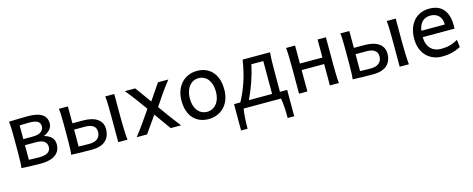

<svg xmlns="http://www.w3.org/2000/svg" viewBox="-35 -1152 4953 2011"><g transform="rotate(-15 2441.5 -146.5)"><path d="M168.5 -437C182.6 -438 247.1 -439.5 273.4 -439.5C355.5 -439.5 390.6 -416.5 390.6 -368.7C390.6 -324.2 354 -288.1 275.9 -288.1H168.5ZM493.2 -146.5C493.2 -221.7 435.5 -249.5 383.3 -263.7C429.7 -281.2 478.5 -318.8 478.5 -376C478.5 -465.3 410.6 -507.8 278.3 -507.8C220.7 -507.8 100.6 -504.9 70.8 -502.9C75.7 -475.6 78.1 -408.7 78.1 -341.8V-156.2C78.1 -88.9 75.7 -27.3 70.8 0C104.5 3.4 209.5 7.3 278.3 7.3C433.6 7.3 493.2 -59.1 493.2 -146.5ZM168.5 -222.2H290.5C365.2 -222.2 405.3 -194.3 405.3 -141.6C405.3 -80.1 351.6 -61 278.3 -61C240.2 -61 181.2 -63 168.5 -63.5Z M708 -314.9V-498H610.4C615.2 -470.7 617.7 -408.7 617.7 -341.8V-156.2C617.7 -88.9 615.2 -27.3 610.4 0C663.6 3.4 763.7 4.9 832.5 4.9C968.3 4.9 1032.7 -59.6 1032.7 -168.5C1032.7 -253.9 964.4 -314.9 825.2 -314.9ZM1210.9 -231.9V-498H1113.3C1119.6 -446.8 1120.6 -354 1120.6 -258.8V0H1220.7C1214.4 -52.2 1210.9 -168.9 1210.9 -231.9ZM708 -246.6H825.2C890.1 -246.6 944.8 -226.1 944.8 -161.1C944.8 -97.2 900.9 -61 827.6 -61C789.6 -61 741.2 -61.5 708 -63.5Z M1684.6 -498 1564.9 -322.3 1438 -498H1325.7C1378.9 -432.6 1395.5 -411.6 1428.2 -366.2L1506.3 -258.8L1418.5 -131.8C1388.7 -88.9 1374.5 -69.8 1320.8 0H1433.1L1560.1 -180.7L1689.5 0H1801.8C1749 -69.3 1736.8 -83 1701.7 -131.8L1618.7 -246.6L1699.2 -366.2C1730 -411.1 1746.6 -432.6 1796.9 -498Z M1872.6 -246.6C1872.6 -78.6 1965.8 12.2 2099.6 12.2C2228 12.2 2336.4 -78.6 2336.4 -246.6C2336.4 -414.6 2243.7 -507.8 2109.4 -507.8C1981 -507.8 1872.6 -414.6 1872.6 -246.6ZM1962.9 -246.6C1962.9 -360.8 2025.4 -429.7 2104.5 -429.7C2188.5 -429.7 2246.1 -360.8 2246.1 -246.6C2246.1 -132.8 2183.1 -65.9 2104.5 -65.9C2020.5 -65.9 1962.9 -132.8 1962.9 -246.6Z M2395 -70.8V214.8H2465.8C2465.8 152.8 2468.3 61 2480.5 0H2885.7C2897.9 61 2900.4 152.8 2900.4 214.8H2971.2V-70.8H2893.1V-258.8C2893.1 -354 2894 -446.8 2900.4 -498H2602.5C2575.2 -315.9 2527.3 -190.4 2463.4 -70.8ZM2556.2 -70.8C2608.4 -180.7 2650.4 -294.9 2678.2 -427.2H2807.6V-70.8Z M3081.1 0H3171.4V-231.9H3415.5V0H3513.2C3506.8 -51.3 3505.9 -144 3505.9 -239.3V-498H3415.5V-302.7H3171.4V-498H3073.7C3080.1 -446.8 3081.1 -354 3081.1 -258.8Z M3759.8 -314.9V-498H3662.1C3667 -470.7 3669.4 -408.7 3669.4 -341.8V-156.2C3669.4 -88.9 3667 -27.3 3662.1 0C3715.3 3.4 3815.4 4.9 3884.3 4.9C4020 4.9 4084.5 -59.6 4084.5 -168.5C4084.5 -253.9 4016.1 -314.9 3877 -314.9ZM4262.7 -231.9V-498H4165C4171.4 -446.8 4172.4 -354 4172.4 -258.8V0H4272.5C4266.1 -52.2 4262.7 -168.9 4262.7 -231.9ZM3759.8 -246.6H3877C3941.9 -246.6 3996.6 -226.1 3996.6 -161.1C3996.6 -97.2 3952.6 -61 3879.4 -61C3841.3 -61 3793 -61.5 3759.8 -63.5Z M4831.1 -236.8C4831.5 -245.6 4831.5 -266.1 4831.5 -274.9C4831.5 -384.8 4790 -507.8 4628.9 -507.8C4484.4 -507.8 4394.5 -403.3 4394.5 -241.7C4394.5 -75.7 4504.4 12.2 4628.9 12.2C4704.1 12.2 4764.6 -1 4834 -36.6L4824.2 -117.2C4764.6 -81.1 4704.1 -68.4 4641.1 -68.4C4552.7 -68.4 4488.3 -122.6 4484.9 -236.8ZM4488.8 -305.2C4502.9 -393.6 4550.3 -434.6 4621.6 -434.6C4692.4 -434.6 4743.7 -389.2 4743.7 -305.2Z"/></g></svg>

Font: Andika
Style: Regular
Weight: 400
Designer: Victor Gaultney, Annie Olsen, Julie Remington, Don Collingsworth, Eric Hays
Foundry: SIL International
Version: Version 1.000